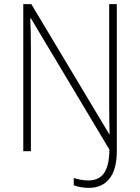

<svg xmlns="http://www.w3.org/2000/svg" viewBox="-20 -734 680 932"><path d="M410 178C499 178 547 117 547 -1V-714H510V-227C510 -182 511 -130 512 -83H510L132 -714H93V0H130V-498C130 -554 129 -599 127 -645H130L511 -8C510 100 475 142 408 142C383 142 356 136 338 130V165C353 172 382 178 410 178Z"/></svg>

Font: Noto Sans SemiCondensed ExtraLight
Style: Regular
Weight: 200
Width: 4
Designer: Monotype Design Team
Foundry: Monotype Imaging Inc.
Version: Version 2.013